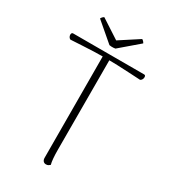

<svg xmlns="http://www.w3.org/2000/svg" viewBox="-208 -949 926 1055"><g transform="rotate(30 254.5 -421.5)"><path d="M260 9Q249 9 242.5 1.5Q236 -6 236 -19L234 -675L276 -676L277 -94Q277 -63 279 -39.5Q281 -16 285 -2Q281 2 275 5.5Q269 9 260 9ZM34 -652Q29 -654 25 -659.5Q21 -665 20 -672Q19 -679 21.5 -684Q24 -689 30 -689H481Q487 -689 489 -684Q491 -679 490 -672Q489 -665 485 -659.5Q481 -654 476 -652Q440 -654 402.5 -656Q365 -658 327 -659.5Q289 -661 252 -661Q215 -661 178.5 -659.5Q142 -658 105.5 -656Q69 -654 34 -652ZM273 -733Q267 -732 260.5 -731.5Q254 -731 247.5 -731.5Q241 -732 235 -733L117 -834Q119 -839 124 -844.5Q129 -850 134 -852L254 -774L374 -852Q379 -850 384 -844.5Q389 -839 391 -834Z"/></g></svg>

Font: Arima ExtraLight
Style: Regular
Weight: 250
Designer: Joana Correia and Natanael Gama
Foundry: NDISCOVER
Version: Version 1.101;gftools[0.9.23]